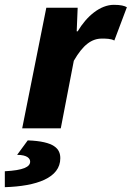

<svg xmlns="http://www.w3.org/2000/svg" viewBox="-84 -532 546 796"><path d="M8 0H168L222 -280C260 -346 296 -372 338 -372C354 -372 376 -372 390 -364L442 -502C432 -508 416 -512 388 -512C332 -512 276 -466 238 -402H234L238 -500H108ZM-64 244C67 240 166 206 166 124C166 85 142 54 31 50L-13 110C30 110 41 126 41 138C41 160 13 174 -64 178Z"/></svg>

Font: Source Sans Pro Black
Style: Italic
Weight: 900
Italic angle: -11°
Designer: Paul D. Hunt
Foundry: Adobe Systems Incorporated
Version: Version 3.006;hotconv 1.0.111;makeotfexe 2.5.65597